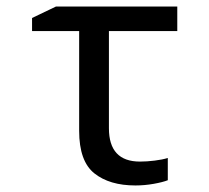

<svg xmlns="http://www.w3.org/2000/svg" viewBox="-20 -556 640 587"><path d="M222 -156V-461H78V-501L151 -536H522V-461H313V-164Q313 -62 408 -62Q429 -62 453 -65Q477 -68 493 -73V-5Q478 1 450 6Q422 11 394 11Q315 11 268.5 -26Q222 -63 222 -156Z"/></svg>

Font: Noto Sans Mono UI
Style: Regular
Weight: 400
Monospace: yes
Designer: Monotype Design team
Foundry: Monotype Imaging Inc.
Version: Version 1.000